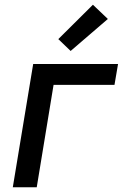

<svg xmlns="http://www.w3.org/2000/svg" viewBox="-20 -790 540 810"><path d="M34 0 120 -520H478L463 -432H206L135 0ZM278 -575 226 -625 372 -770 435 -710Z"/></svg>

Font: Iosevka Semibold Oblique
Style: Regular
Weight: 600
Italic angle: -9°
Monospace: yes
Designer: Belleve Invis
Foundry: Belleve Invis
Version: Version 32.5.0; ttfautohint (v1.8.4)